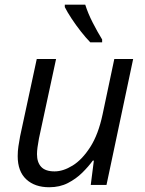

<svg xmlns="http://www.w3.org/2000/svg" viewBox="-20 -786 616 816"><path d="M189 9.8Q127.9 9.8 91.6 -23.9Q55.2 -57.6 55.2 -122.6Q55.2 -144 58.3 -164.3Q61.5 -184.6 65.4 -206.5L136.2 -535.2H218.3L145.5 -197.3Q141.6 -176.3 139.4 -159.9Q137.2 -143.6 137.2 -130.9Q137.2 -96.2 155 -76.9Q172.9 -57.6 211.9 -57.6Q248.5 -57.6 288.8 -82.5Q329.1 -107.4 363.5 -160.9Q397.9 -214.4 416 -299.8L465.8 -535.2H545.9L432.6 0H365.7L378.9 -103.5H374.5Q356 -78.1 329.6 -52Q303.2 -25.9 268.6 -8.1Q233.9 9.8 189 9.8ZM363.8 -606Q345.2 -625 323.7 -652.3Q302.2 -679.7 283.9 -707.5Q265.6 -735.4 255.4 -755.9V-766.1H342.3Q354 -729 374 -689.9Q394 -650.9 414.1 -618.2V-606Z"/></svg>

Font: Open Sans
Style: Italic
Weight: 400
Italic angle: -12°
Designer: Monotype Design Team
Foundry: Monotype Imaging Inc.
Version: Version 3.000; ttfautohint (v1.8.4)